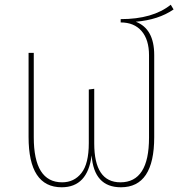

<svg xmlns="http://www.w3.org/2000/svg" viewBox="-20 -783 782 813"><path d="M555 -691Q633 -661 633 -550V-202Q633 10 492 10Q378 10 368 -125Q351 10 241 10Q101 10 101 -203V-559H123V-202Q123 -11 243 -11Q294 -11 325 -50.5Q356 -90 356 -177V-404L379 -407V-176Q379 -11 490 -11Q611 -11 611 -200V-549Q611 -615 579.5 -651.5Q548 -688 491 -688V-702Q627 -702 703 -763L715 -743Q651 -699 555 -691Z"/></svg>

Font: FiraGO Thin
Style: Regular
Weight: 100
Designer: bBox Type
Foundry: bBox Type GmbH
Version: Version 1.001;PS 001.001;hotconv 1.0.88;makeotf.lib2.5.64775